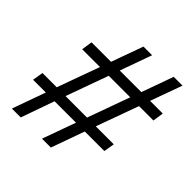

<svg xmlns="http://www.w3.org/2000/svg" viewBox="-188 -847 989 989"><g transform="rotate(45 307.0 -352.5)"><path d="M46 0 111.2 -182.1H18.2L28 -240.9H131.8L215.7 -472.1H86.1L94.9 -531.4H236.8L299.5 -705H362.6L300.4 -531.4H457.6L519.8 -705H584L521.3 -531.4H613.8L605 -472.1H500.2L416.3 -240.9H547.4L537.5 -182.1H395.2L330 0H265.3L331 -182.1H174.9L110.6 0ZM195.9 -240.9H352.6L436.1 -472.1H279.4Z"/></g></svg>

Font: Mulish ExtraLight
Style: Italic
Weight: 200
Italic angle: -9°
Designer: Vernon Adams
Foundry: Vernon Adams
Version: Version 3.603